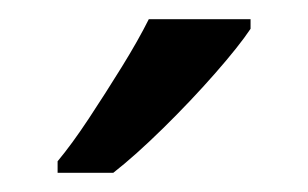

<svg xmlns="http://www.w3.org/2000/svg" viewBox="-20 -786 321 200"><path d="M241 -766V-756Q229 -738 204 -709.5Q179 -681 150 -652.5Q121 -624 98 -606H40V-618Q55 -636 72.5 -662.5Q90 -689 107 -716.5Q124 -744 135 -766Z"/></svg>

Font: Noto IKEA Arabic
Style: Regular
Weight: 400
Designer: Monotype Design Team
Foundry: Monotype Imaging Inc.
Version: Version 1.200